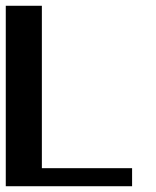

<svg xmlns="http://www.w3.org/2000/svg" viewBox="-20 -645 540 665"><path d="M0 -625H125V-62.5H437.5V0H0Z"/></svg>

Font: NeoDunggeunmo Code
Style: Regular
Weight: 400
Monospace: yes
Version: Version 1.600